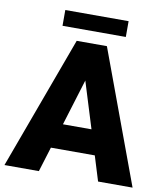

<svg xmlns="http://www.w3.org/2000/svg" viewBox="-95 -936 871 1012"><g transform="rotate(10 341.0 -430.0)"><path d="M499 0 458 -132.8H223.1L182.1 0H-2L259.3 -710.9H420.9L683.6 0ZM264.2 -265.1H417L340.3 -512.7ZM510.7 -860.4V-775.9H171.9V-860.4Z"/></g></svg>

Font: Vazirmatn UI Black
Style: Regular
Weight: 900
Designer: Saber Rastikerdar
Foundry: Saber Rastikerdar
Version: Version 33.003